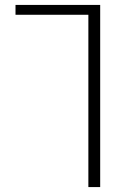

<svg xmlns="http://www.w3.org/2000/svg" viewBox="-20 -540 505 780"><path d="M387 -520V220H339V-480H43V-520Z"/></svg>

Font: M PLUS 1p Light
Style: Regular
Weight: 300
Version: Version 1.061